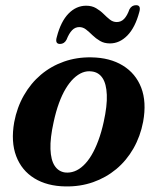

<svg xmlns="http://www.w3.org/2000/svg" viewBox="-20 -690 592 723"><path d="M324 -474Q394 -473 442.5 -443.2Q491 -413.5 511.8 -359.8Q532.5 -306 519 -231.5Q508.5 -176.5 482.5 -131Q456.5 -85.5 417.8 -53.2Q379 -21 330.5 -4Q282 13 226.5 12Q157.5 11 109.5 -18.5Q61.5 -48 41 -102Q20.5 -156 33.5 -230Q44 -285.5 70 -331Q96 -376.5 134.2 -408.8Q172.5 -441 220.8 -458Q269 -475 324 -474ZM225 -40.5Q243 -38.5 260.5 -45Q278 -51.5 294.2 -66.8Q310.5 -82 324.5 -105.5Q338.5 -129 350.2 -160.5Q362 -192 370.5 -231Q384 -292 382.2 -333.2Q380.5 -374.5 366 -396.2Q351.5 -418 325.5 -421Q307.5 -423.5 290.5 -416.8Q273.5 -410 257.5 -394.8Q241.5 -379.5 227.5 -356.2Q213.5 -333 202 -301.5Q190.5 -270 182 -230.5Q168.5 -170 170 -128.8Q171.5 -87.5 185.8 -65.8Q200 -44 225 -40.5ZM394 -526.5Q372.5 -526.5 356.8 -535.8Q341 -545 328.5 -557.2Q316 -569.5 304.2 -578.8Q292.5 -588 278.5 -588Q263 -588 251.5 -576.2Q240 -564.5 230.5 -540.5Q222 -524.5 206 -524.5Q186 -524.5 194 -551Q209 -609 238 -638.8Q267 -668.5 304.5 -668.5Q326 -668.5 341.8 -659.2Q357.5 -650 369.8 -637.8Q382 -625.5 393.8 -616.2Q405.5 -607 419.5 -607Q436 -607 447.5 -619Q459 -631 467.5 -655Q476 -670.5 492.5 -670.5Q512 -670.5 504.5 -644.5Q489 -586.5 459.8 -556.5Q430.5 -526.5 394 -526.5Z"/></svg>

Font: Fraunces SemiBold
Style: Italic
Weight: 600
Italic angle: -16°
Version: Version 1.000;[b76b70a41]